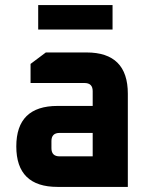

<svg xmlns="http://www.w3.org/2000/svg" viewBox="-20 -734 590 754"><path d="M206 0Q44 0 44 -159Q44 -318 206 -318H344V-376Q344 -408 312 -408H100V-483L160 -528H320Q482 -528 482 -366V0ZM182 -152Q182 -120 214 -120H344V-212H214Q182 -212 182 -180ZM130 -618V-714H422V-618Z"/></svg>

Font: Oxanium ExtraLight
Style: Bold
Weight: 700
Version: Version 2.000